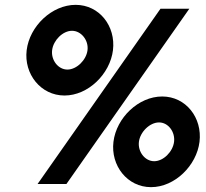

<svg xmlns="http://www.w3.org/2000/svg" viewBox="-20 -749 848 792"><path d="M195 -542C200 -583 239 -622 277 -622C315 -622 346 -583 341 -542C336 -501 296 -462 258 -462C220 -462 190 -501 195 -542ZM90 -542C78 -444 148 -355 246 -355C344 -355 434 -444 446 -542C458 -641 390 -729 292 -729C194 -729 102 -641 90 -542ZM553 -164C558 -205 598 -244 636 -244C674 -244 703 -205 698 -164C693 -123 654 -84 616 -84C578 -84 548 -123 553 -164ZM448 -164C436 -66 505 23 603 23C701 23 791 -66 803 -164C815 -263 747 -351 649 -351C551 -351 460 -263 448 -164ZM254 10 761 -713H642L135 10Z"/></svg>

Font: Bluebird
Style: SfBdObl
Weight: 700
Designer: Jasper
Foundry: Cannot Into Space Fonts
Version: Version 0.98